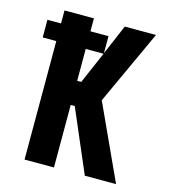

<svg xmlns="http://www.w3.org/2000/svg" viewBox="-109 -825 819 914"><g transform="rotate(15 300.0 -367.5)"><path d="M547 0H393L261 -308H241V0H96V-584H29V-671H96V-735H241V-671H330V-587L393 -735H547L378 -368ZM261 -427 329 -584H241V-427Z"/></g></svg>

Font: Iosevka Aile Heavy
Style: Regular
Weight: 900
Designer: Belleve Invis
Foundry: Belleve Invis
Version: Version 31.1.0; ttfautohint (v1.8.4)